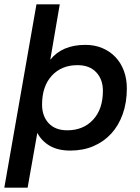

<svg xmlns="http://www.w3.org/2000/svg" viewBox="-24 -688 649 890"><path d="M302 10Q245 10 207 -12Q169 -34 149 -72L104 182H-4L145 -668H253L209 -411Q264 -480 372 -480Q415 -480 450.5 -465Q486 -450 511.5 -423Q537 -396 550.5 -359Q564 -322 564 -278Q564 -213 545 -159.5Q526 -106 491.5 -68.5Q457 -31 409 -10.5Q361 10 302 10ZM288 -84Q362 -84 407.5 -133Q453 -182 453 -267Q453 -320 422 -353Q391 -386 335 -386Q261 -386 216 -337Q171 -288 171 -203Q171 -150 201.5 -117Q232 -84 288 -84Z"/></svg>

Font: Celebes SemiBold
Style: Italic
Weight: 600
Italic angle: -10°
Designer: Anugrah Pasau
Foundry: Lafontype
Version: Version 1.000; ttfautohint (v1.8.4)